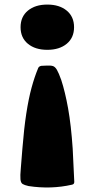

<svg xmlns="http://www.w3.org/2000/svg" viewBox="-20 -536 414 840"><path d="M183 -249Q202 -250 211.5 -247Q221 -244 229 -230.5Q237 -217 248 -186Q265 -134 278 -61.5Q291 11 298 114L305 260Q305 270 295 272Q203 293 105 278Q87 274 79 269Q71 264 69.5 248.5Q68 233 71 201L78 114Q85 26 95 -39Q105 -104 118 -152Q131 -200 147 -238Q150 -246 161 -248ZM187 -516Q240 -516 272 -489.5Q304 -463 304 -417Q304 -371 272 -344.5Q240 -318 187 -318Q134 -318 102 -344.5Q70 -371 70 -417Q70 -463 102 -489.5Q134 -516 187 -516Z"/></svg>

Font: Hahmlet Black
Style: Regular
Weight: 900
Version: Version 1.002